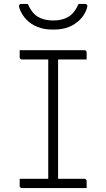

<svg xmlns="http://www.w3.org/2000/svg" viewBox="-20 -955 540 975"><path d="M275 -20H222L225 -31Q225 -51 225 -72Q225 -93 225 -114Q225 -185 225 -255.5Q225 -326 225 -396.5Q225 -467 225 -538Q225 -609 225 -680H281L275 -669Q275 -653 275 -636Q275 -619 275 -602Q275 -529 275 -456.5Q275 -384 275 -311Q275 -238 275 -165.5Q275 -93 275 -20ZM420 0H91Q88 0 86 -1Q84 -2 82.5 -3.5Q81 -5 80.5 -7Q80 -9 80 -11Q80 -18 80 -23.5Q80 -29 80 -35Q80 -41 80 -47H409Q412 -47 414.5 -45.5Q417 -44 418.5 -41.5Q420 -39 420 -36Q420 -30 420 -24Q420 -18 420 -12.5Q420 -7 420 0ZM80 -700H409Q414 -700 417 -697Q420 -694 420 -689Q420 -684 420 -679.5Q420 -675 420 -671Q420 -667 420 -662.5Q420 -658 420 -653H91Q86 -653 83 -656.5Q80 -660 80 -664Q80 -669 80 -673.5Q80 -678 80 -682Q80 -686 80 -690.5Q80 -695 80 -700ZM379 -935Q387 -935 394.5 -935Q402 -935 410 -935Q420 -935 422.5 -929Q425 -923 421 -912Q410 -879 386 -855Q362 -831 329.5 -818Q297 -805 257 -805H243Q204 -805 171 -818Q138 -831 114.5 -855Q91 -879 79 -912Q75 -923 77.5 -929Q80 -935 90 -935Q98 -935 105.5 -935Q113 -935 121 -935Q141 -889 172 -870Q203 -851 250 -851Q297 -851 328 -870Q359 -889 379 -935Z"/></svg>

Font: Recursive Light
Style: Regular
Weight: 300
Version: Version 1.085